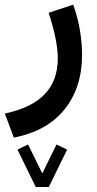

<svg xmlns="http://www.w3.org/2000/svg" viewBox="-35 -312 408 804"><path d="M169.4 471.2 246.1 314.5 201.7 293 142.1 414.1 82.5 293 38.1 314.5 114.7 471.2ZM22.9 264.2C116.2 246.1 187 206.5 235.8 145.5C284.2 84.5 308.6 8.8 308.6 -81.5C308.6 -149.4 296.4 -224.1 271.5 -292.5L168.5 -258.3C189.9 -194.3 207 -125 207 -67.9C207 55.7 136.2 130.9 -14.6 163.6Z"/></svg>

Font: Vazirmatn Medium
Style: Regular
Weight: 500
Designer: Saber Rastikerdar
Foundry: Saber Rastikerdar
Version: Version 33.003